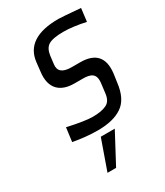

<svg xmlns="http://www.w3.org/2000/svg" viewBox="-174 -568 716 832"><g transform="rotate(-30 184.5 -152.0)"><path d="M180 -217H221C261 -217 287 -208 281 -160L275 -111C272 -87 262 -71 246 -64C230 -56 207 -52 177 -52C153 -52 112 -58 54 -71L45 -2C88 6 129 10 168 10C219 10 260 0 289 -20C319 -40 337 -76 343 -128L349 -170C358 -246 324 -284 248 -284H206C161 -284 141 -300 145 -333L150 -374C153 -396 161 -412 175 -421C189 -430 214 -435 250 -435C282 -435 320 -430 361 -421L369 -486C309 -491 272 -494 260 -494C152 -494 93 -456 84 -380L79 -335C68 -252 113 -217 180 -217ZM234 40H164L111 190H154Z"/></g></svg>

Font: Gamestation Condensed
Style: Italic
Weight: 400
Width: 3
Designer: Jonas Hecksher
Foundry: Jonas Hecksher, Playtypeª, e-types AS
Version: Version 1.003